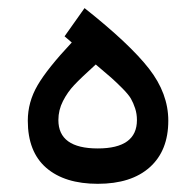

<svg xmlns="http://www.w3.org/2000/svg" viewBox="-20 -451 477 469"><path d="M218.8 -88.4Q314.5 -88.4 314.5 -157.7Q314.5 -172.9 310.1 -186.3Q305.7 -199.7 299.8 -210Q293.9 -220.2 278.6 -235.6Q263.2 -251 251.7 -261.2Q240.2 -271.5 213.9 -293.5Q177.7 -260.7 161.4 -243.4Q145 -226.1 133.8 -204.1Q122.6 -182.1 122.6 -157.7Q122.6 -88.4 218.8 -88.4ZM186.5 -431.2Q296.9 -343.8 344 -283.2Q391.1 -222.7 391.1 -156.2Q391.1 -83 345.9 -42.5Q300.8 -2 218.8 -2Q138.2 -2 93 -41Q47.9 -80.1 47.9 -156.2Q47.9 -201.7 71.8 -242.7Q95.7 -283.7 155.3 -347.2L137.7 -362.3Z"/></svg>

Font: Samim FD
Style: FD
Weight: 400
Foundry: DejaVu fonts team - Redesigned by Saber Rastikerdar
Version: Version 4.0.5